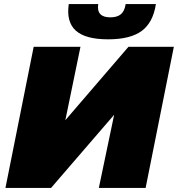

<svg xmlns="http://www.w3.org/2000/svg" viewBox="-20 -932 882 952"><path d="M7 0 147 -700H379L304 -336L617 -700H842L702 0H470L546 -363L233 0ZM516 -737Q404 -737 356 -780Q308 -823 321 -912H467Q457 -846 527 -846Q561 -846 579.5 -861.5Q598 -877 603 -912H753Q739 -820 682.5 -778.5Q626 -737 516 -737Z"/></svg>

Font: Montserrat Black
Style: Italic
Weight: 900
Italic angle: -11.3°
Designer: Julieta Ulanovsky
Foundry: Julieta Ulanovsky
Version: Version 9.000; ttfautohint (v1.8.4.7-5d5b)